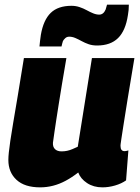

<svg xmlns="http://www.w3.org/2000/svg" viewBox="-20 -797 604 827"><path d="M153 10Q86 10 51 -22.5Q16 -55 16 -108Q16 -121 18 -140.5Q20 -160 24.5 -191Q29 -222 37 -269Q45 -316 56.5 -384.5Q68 -453 83 -547H266Q255 -484 247 -435Q239 -386 233 -348.5Q227 -311 222.5 -281.5Q218 -252 214.5 -228Q211 -204 208 -182Q207 -164 217 -154.5Q227 -145 245 -145Q258 -145 269.5 -147.5Q281 -150 292.5 -155Q304 -160 315 -165L376 -547H559Q541 -439 529.5 -369Q518 -299 512 -259Q506 -219 503 -200.5Q500 -182 499.5 -176Q499 -170 499 -169Q499 -157 503.5 -151.5Q508 -146 516 -146Q518 -146 522.5 -146.5Q527 -147 533 -149L523 -20Q503 -6 475.5 2Q448 10 421 10Q383 10 355 -8.5Q327 -27 317 -54Q290 -33 263 -18.5Q236 -4 208.5 3Q181 10 153 10ZM150 -597Q151 -609 152.5 -621Q154 -633 156 -647Q167 -711 198.5 -741.5Q230 -772 288 -772Q306 -772 322.5 -766.5Q339 -761 353.5 -753Q368 -745 381.5 -739.5Q395 -734 408 -734Q415 -734 420.5 -737.5Q426 -741 429.5 -746Q433 -751 435 -756Q437 -762 438 -766.5Q439 -771 441 -777H535Q535 -765 534 -754Q533 -743 531 -732Q521 -665 488.5 -633Q456 -601 398 -601Q378 -601 362 -606.5Q346 -612 331.5 -620Q317 -628 304 -633.5Q291 -639 278 -639Q268 -639 261 -632.5Q254 -626 251 -620Q249 -614 248 -609.5Q247 -605 245 -597Z"/></svg>

Font: Georama ExtraBold
Style: Italic
Weight: 800
Italic angle: -9°
Version: Version 1.001